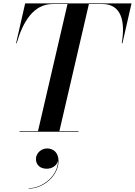

<svg xmlns="http://www.w3.org/2000/svg" viewBox="-20 -770 788 1122"><path d="M94 -3.5V0H439V-3.5H327L499.5 -746.5H578C690 -746.5 713 -644.5 691.5 -517.5H695.5L748.5 -750H127L74 -517.5H77.5C114 -643.5 176 -746.5 288 -746.5H374.5L202 -3.5ZM190 159C190 190.5 211.5 216 253 216C283 216 311.5 199 318.5 170.5C319.5 257 228.5 330 147.5 330V332.5C232.5 332.5 322 258 322 171C322 123 293 97.5 255.5 97.5C219.5 97.5 190 126.5 190 159Z"/></svg>

Font: Bodoni* 48pt Medium
Style: Italic
Weight: 500
Italic angle: -13°
Version: Version 2.3